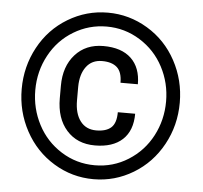

<svg xmlns="http://www.w3.org/2000/svg" viewBox="-52 -775 889 839"><g transform="rotate(5 392.5 -356.0)"><path d="M544.9 -291Q544.9 -216.8 502.2 -177.2Q459.5 -137.7 381.3 -137.7Q303.2 -137.7 257.1 -189.7Q210.9 -241.7 210.9 -329.6V-384.8Q210.9 -469.7 257.6 -521.7Q304.2 -573.7 381.3 -573.7Q460.9 -573.7 503.2 -533.4Q545.4 -493.2 545.4 -420.4H469.2Q469.2 -467.3 446.8 -487.5Q424.3 -507.8 381.3 -507.8Q336.4 -507.8 311.8 -474.9Q287.1 -441.9 286.6 -386.7V-326.7Q286.6 -269.5 311.5 -236.6Q336.4 -203.6 381.3 -203.6Q424.8 -203.6 446.8 -223.4Q468.8 -243.2 468.8 -291ZM101.1 -356Q101.1 -275.4 137.5 -205.6Q173.8 -135.7 240.7 -93.5Q307.6 -51.3 388.2 -51.3Q468.3 -51.3 534.9 -93.3Q601.6 -135.3 638.2 -205.1Q674.8 -274.9 674.8 -356Q674.8 -437 638.2 -506.6Q601.6 -576.2 534.7 -617.9Q467.8 -659.7 388.2 -659.7Q310.5 -659.7 243.9 -619.6Q177.2 -579.6 139.2 -509.3Q101.1 -439 101.1 -356ZM41.5 -356Q41.5 -454.6 87.2 -539.1Q132.8 -623.5 213.6 -672.1Q294.4 -720.7 388.2 -720.7Q481.9 -720.7 562.7 -672.1Q643.6 -623.5 689.2 -539.1Q734.9 -454.6 734.9 -356Q734.9 -256.3 688.5 -171.6Q642.1 -86.9 561.8 -38.6Q481.4 9.8 388.2 9.8Q293.9 9.8 213.6 -39.1Q133.3 -87.9 87.4 -172.4Q41.5 -256.8 41.5 -356Z"/></g></svg>

Font: Vazir Black FD
Style: Black-FD
Weight: 900
Designer: Saber Rastikerdar
Foundry: Saber Rastikerdar
Version: Version 30.0.0